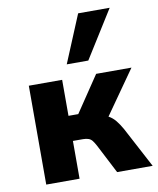

<svg xmlns="http://www.w3.org/2000/svg" viewBox="-82 -787 700 851"><g transform="rotate(-10 268.0 -361.5)"><path d="M57 0V-445H207V-283H251L360 -445H519L358 -216L337 -262Q364 -258 381.5 -248.5Q399 -239 412.5 -222.5Q426 -206 439 -183L536 0H376L309 -130Q301 -145 294 -154Q287 -163 276.5 -166.5Q266 -170 252 -170H207V0ZM239 -509 328 -723H470L336 -509Z"/></g></svg>

Font: Nunito Sans 12pt ExtraLight
Style: Weight 830 Width 84 Optical size 12.0 YTLC 445
Weight: 830
Width: 4
Designer: Vernon Adams
Foundry: Vernon Adams
Version: Version 3.101;gftools[0.9.27]